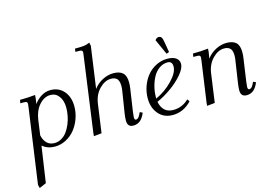

<svg xmlns="http://www.w3.org/2000/svg" viewBox="-126 -1011 2248 1579"><g transform="rotate(-15 997.5 -221.5)"><path d="M24.9 274.9 115.2 -363.8Q118.2 -380.9 118.2 -391.1Q118.2 -402.8 111.8 -407Q105.5 -411.1 87.9 -411.1H58.1L63 -439Q129.9 -439 192.9 -445.8L190.9 -418L184.1 -371.1Q210.9 -408.2 247.3 -430.2Q283.7 -452.1 324.2 -452.1Q395 -452.1 438 -402.3Q481 -352.5 481 -272Q481 -219.2 462.9 -168.7Q444.8 -118.2 413.6 -79.3Q382.3 -40.5 337.2 -16.8Q292 6.8 241.2 6.8Q181.2 6.8 136.2 -29.8L90.8 277.8L32.2 303.2ZM147.9 -113.8Q156.7 -71.8 181.6 -46.9Q206.5 -22 246.1 -22Q277.8 -22 305.9 -38.3Q334 -54.7 353.3 -81.3Q372.6 -107.9 386.7 -141.8Q400.9 -175.8 407.5 -211.2Q414.1 -246.6 414.1 -279.8Q414.1 -337.9 387 -375.5Q359.9 -413.1 314 -413.1Q261.7 -413.1 219.5 -366.5Q177.2 -319.8 166 -244.1Z M572.8 6.8 574.7 -17.1 663.6 -662.1Q666 -681.6 666 -683.1Q666 -693.4 659.2 -697.8Q652.3 -702.1 634.8 -702.1H605L608.9 -729Q662.6 -729 685.1 -731.7Q707.5 -734.4 734.9 -746.1L740.7 -717.8L690.9 -363.8Q721.2 -404.8 767.3 -428.5Q813.5 -452.1 859.9 -452.1Q912.6 -452.1 939.7 -427.5Q966.8 -402.8 966.8 -345.2Q966.8 -320.3 962.9 -294.9L934.6 -104Q929.7 -68.8 929.7 -58.1Q929.7 -35.2 942.9 -35.2Q961.9 -35.2 977.1 -64.9L987.8 -86.9L1010.7 -76.2L1000 -54.2Q968.8 6.8 909.7 6.8Q859.9 6.8 859.9 -47.9Q859.9 -71.8 864.7 -105L894 -290Q897.9 -313 897.9 -334Q897.9 -358.9 892.1 -375.5Q886.2 -392.1 875.2 -399.9Q864.3 -407.7 853.5 -410.4Q842.8 -413.1 828.6 -413.1Q777.8 -413.1 731.2 -366Q684.6 -318.8 673.8 -244.1L639.6 0Z M1080.6 -178.2Q1080.6 -231 1098.4 -280.8Q1116.2 -330.6 1147.2 -368.4Q1178.2 -406.2 1223.1 -429.2Q1268.1 -452.1 1318.8 -452.1Q1368.2 -452.1 1393.6 -433.3Q1418.9 -414.6 1418.9 -382.8Q1418.9 -344.2 1375 -293Q1331.1 -241.7 1270 -199Q1209 -156.2 1150.9 -130.9Q1158.7 -85.9 1186 -59.1Q1213.4 -32.2 1260.7 -32.2Q1336.4 -32.2 1392.6 -86.9L1406.7 -66.9Q1337.9 6.8 1245.6 6.8Q1169.9 6.8 1125.2 -45.7Q1080.6 -98.1 1080.6 -178.2ZM1147.9 -159.2Q1229.5 -196.3 1291.7 -261.2Q1354 -326.2 1354 -377Q1354 -422.9 1314 -422.9Q1274.9 -422.9 1242.4 -399.7Q1210 -376.5 1189.9 -339.4Q1169.9 -302.2 1158.9 -258.3Q1147.9 -214.4 1147.9 -169.9ZM1266.6 -624Q1280.3 -643.1 1296.9 -643.1Q1312.5 -643.1 1320.6 -632.3Q1328.6 -621.6 1333 -594.2L1348.6 -502L1325.7 -493.2Z M1530.8 -411.1 1535.6 -439Q1602.5 -439 1665.5 -445.8L1663.6 -418L1654.8 -363.8Q1685.1 -404.8 1731.2 -428.5Q1777.3 -452.1 1823.7 -452.1Q1876.5 -452.1 1903.6 -427.5Q1930.7 -402.8 1930.7 -345.2Q1930.7 -320.3 1926.8 -294.9L1899.4 -104Q1894.5 -68.8 1894.5 -58.1Q1894.5 -35.2 1907.7 -35.2Q1926.8 -35.2 1941.9 -64.9L1952.6 -86.9L1975.6 -76.2L1964.8 -54.2Q1933.6 6.8 1874.5 6.8Q1824.7 6.8 1824.7 -47.9Q1824.7 -71.8 1829.6 -105L1857.4 -290Q1861.8 -315.4 1861.8 -334Q1861.8 -358.9 1856 -375.5Q1850.1 -392.1 1839.1 -399.9Q1828.1 -407.7 1817.4 -410.4Q1806.6 -413.1 1792.5 -413.1Q1741.7 -413.1 1695.1 -366Q1648.4 -318.8 1637.7 -244.1L1603.5 0L1536.6 6.8L1538.6 -17.1L1587.9 -363.8Q1590.8 -380.9 1590.8 -391.1Q1590.8 -402.8 1584.5 -407Q1578.1 -411.1 1560.5 -411.1Z"/></g></svg>

Font: Dihjauti
Style: Italic
Weight: 400
Italic angle: -9°
Designer: T. Christopher White
Version: Version 3.0.0